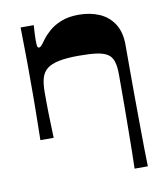

<svg xmlns="http://www.w3.org/2000/svg" viewBox="-79 -570 712 828"><g transform="rotate(-10 276.5 -156.0)"><path d="M64.9 0Q65.5 -33.1 66 -66.3Q66.5 -99.4 67 -132.1Q67.5 -164.8 67.5 -195.4Q67.5 -225.9 67.5 -253.3Q67.5 -280.3 67.5 -311.5Q67.5 -342.7 67 -375Q66.5 -407.2 66 -437.5Q65.5 -467.8 65.2 -493.4H122.7Q121.7 -475.4 120.7 -458.9Q119.7 -442.3 119.7 -430.7Q119.7 -411.4 121 -402.9Q122.3 -394.4 128.7 -394.4Q133.7 -394.4 139.5 -400.6Q145.3 -406.7 158 -424.7Q169.4 -440.4 190 -458.9Q210.7 -477.4 243.2 -490.7Q275.7 -504 321 -504Q371.6 -504 411.5 -486.5Q451.3 -469.1 474.5 -432.9Q497.7 -396.7 497.7 -341.4Q497.7 -294.7 497.7 -236Q497.7 -177.3 498 -115.4Q498.4 -53.6 498.9 5.4Q499.4 64.4 500 112.6Q500.7 160.7 501.7 191.6H443.6Q444.6 164 445.3 120.6Q445.9 77.2 446.4 26.7Q446.9 -23.8 447.3 -72.8Q447.6 -121.8 447.6 -161.1Q447.6 -200.4 447.6 -220.7Q447.6 -256.3 440.3 -278.2Q433 -300.2 415.3 -311Q397.7 -321.8 367.5 -325.8Q337.3 -329.8 290.6 -329.8Q238.2 -329.8 204.4 -323Q170.6 -316.2 151.9 -301.6Q133.3 -287 126.1 -262.2Q119 -237.4 119 -202.1Q119 -183.8 119 -162.8Q119 -141.8 119.5 -117.1Q120 -92.4 121 -63.3Q122 -34.2 123 0Z"/></g></svg>

Font: Ojuju ExtraLight
Style: Regular
Weight: 200
Designer: Chisaokwu Joboson, Mirko Velimirovic
Foundry: Udi Foundry
Version: Version 1.000